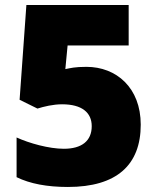

<svg xmlns="http://www.w3.org/2000/svg" viewBox="-20 -734 626 764"><path d="M324 -468C277 -468 261 -463 240 -459L249 -553H492V-714H85L58 -337L129 -302C155 -310 191 -319 227 -319C306 -319 345 -286 345 -232C345 -173 305 -142 234 -142C175 -142 96 -164 46 -187V-29C99 -3 167 10 250 10C445 10 540 -78 540 -238C540 -385 443 -468 324 -468Z"/></svg>

Font: Noto Sans Arabic UI Bk
Style: Regular
Weight: 900
Designer: Monotype Design Team, Nadine Chahine and Nizar Qandah
Foundry: Monotype Imaging Inc.
Version: Version 2.010